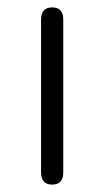

<svg xmlns="http://www.w3.org/2000/svg" viewBox="-20 -499 281 519"><path d="M121 0Q91 0 91 -33V-446Q91 -479 121 -479Q151 -479 151 -446V-33Q151 0 121 0Z"/></svg>

Font: Zen Maru Gothic
Style: Regular
Weight: 400
Designer: Yoshimichi Ohira
Foundry: Positype
Version: Version 1.002